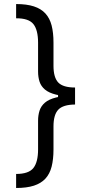

<svg xmlns="http://www.w3.org/2000/svg" viewBox="-20 -792 461 948"><path d="M350.6 -315.9Q293 -315.9 257.1 -324.7Q221.2 -333.5 201.9 -349.9Q182.6 -366.2 175.3 -388.7Q168 -411.1 168 -439V-581.5Q168 -644 144.8 -673.1Q121.6 -702.1 59.6 -701.7V-772Q111.8 -772 147.2 -760.5Q182.6 -749 204.1 -725.6Q225.6 -702.1 234.9 -666.3Q244.1 -630.4 244.1 -581.5V-467.3Q244.1 -409.2 267.8 -384.5Q291.5 -359.9 350.6 -359.9ZM59.6 136.2V66.9Q121.6 66.9 144.8 37.6Q168 8.3 168 -54.2V-195.8Q168 -223.1 175.3 -245.8Q182.6 -268.6 201.9 -285.2Q221.2 -301.8 257.1 -310.8Q293 -319.8 350.6 -319.8V-275.9Q291.5 -275.4 267.8 -250.5Q244.1 -225.6 244.1 -167.5V-54.2Q244.1 -5.4 234.9 30.8Q225.6 66.9 204.1 90.1Q182.6 113.3 147.2 124.8Q111.8 136.2 59.6 136.2ZM350.6 -275.9 266.6 -275.4V-360.4L350.6 -359.9Z"/></svg>

Font: Inter
Style: Regular
Weight: 400
Designer: Rasmus Andersson
Foundry: rsms
Version: Version 4.000;git-8c9346024